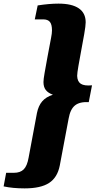

<svg xmlns="http://www.w3.org/2000/svg" viewBox="-134 -830 528 1060"><path d="M-57 124Q-22 124 -3 105Q16 86 24 40L70 -206Q78 -246 99 -270.5Q120 -295 158 -307Q131 -317 118.5 -333.5Q106 -350 106 -377Q106 -392 112 -426Q118 -460 128 -515L134 -547L148 -621Q153 -646 153 -662Q153 -695 141.5 -709Q130 -723 105 -723H58L74 -800Q138 -810 189 -810Q263 -810 301 -784Q339 -758 339 -707Q339 -688 331 -642Q323 -596 314 -549Q306 -506 299 -466Q292 -426 292 -411Q293 -380 312 -367.5Q331 -355 374 -359L356 -266Q306 -269 280 -248Q254 -227 245 -176L196 84Q183 150 137 180Q91 210 2 210Q-64 210 -114 199L-100 124Z"/></svg>

Font: Sansita ExtraBold Italic
Style: Regular
Weight: 800
Italic angle: -11°
Designer: Pablo Cosgaya
Foundry: Omnibus-Type
Version: Version 1.006